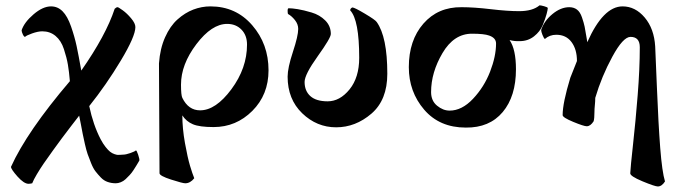

<svg xmlns="http://www.w3.org/2000/svg" viewBox="-20 -462 2516 707"><path d="M493.2 128.9Q493.2 128.9 489.3 135.7Q485.4 142.6 481.4 148.9Q477.5 155.3 471.2 165Q464.8 174.8 457.5 182.6Q450.2 190.4 442.4 197.8Q434.6 205.1 424.8 209Q415 212.9 406.2 212.9Q390.6 212.9 376.5 208Q362.3 203.1 351.6 191.9Q340.8 180.7 332 169.4Q323.2 158.2 315.4 138.7Q307.6 119.1 302.7 105.5Q297.9 91.8 292.5 67.9Q287.1 43.9 284.7 31.7Q282.2 19.5 277.8 -4.4Q273.4 -28.3 271.5 -36.1Q266.6 -30.3 243.2 0.5Q219.7 31.2 208 46.9Q196.3 62.5 174.8 92.3Q153.3 122.1 140.6 140.6Q127.9 159.2 115.7 179.7Q103.5 200.2 98.6 212.9Q90.8 214.8 85 214.8Q68.4 214.8 44.4 188Q20.5 161.1 20.5 152.3Q79.1 22.5 237.3 -163.1Q234.4 -198.2 230 -224.1Q225.6 -250 215.3 -281.2Q205.1 -312.5 184.6 -329.6Q164.1 -346.7 135.7 -346.7Q120.1 -346.7 98.1 -338.9Q76.2 -331.1 72.3 -326.2Q68.4 -326.2 64 -335.4Q59.6 -344.7 59.6 -350.6Q69.3 -379.9 103.5 -409.2Q137.7 -438.5 168 -438.5Q192.4 -438.5 210.4 -420.4Q228.5 -402.3 241.7 -364.3Q254.9 -326.2 262.2 -292Q269.5 -257.8 279.3 -202.1Q370.1 -332 402.3 -429.7Q408.2 -435.5 413.1 -435.5Q416 -435.5 431.6 -424.3Q447.3 -413.1 462.9 -394.5Q478.5 -376 478.5 -362.3Q478.5 -328.1 424.8 -238.8Q371.1 -149.4 308.6 -71.3Q323.2 -2 350.6 50.8Q359.4 67.4 368.7 79.1Q377.9 90.8 385.3 96.7Q392.6 102.5 401.4 105.5Q410.2 108.4 414.1 108.4Q418 108.4 425.3 107.9Q432.6 107.4 433.6 107.4Q443.4 107.4 460 101.6Q476.6 95.7 480.5 91.8Q483.4 91.8 488.8 107.9Q494.1 124 493.2 128.9Z M695.3 194.3Q680.7 212.9 662.1 212.9Q652.3 212.9 609.9 199.2Q567.4 185.5 567.4 175.8L565.4 -228.5Q569.3 -283.2 587.9 -324.7Q606.4 -366.2 633.8 -390.6Q661.1 -415 691.9 -426.8Q722.7 -438.5 754.9 -438.5Q848.6 -438.5 908.7 -369.1Q968.8 -299.8 968.8 -203.1Q968.8 -113.3 909.2 -53.7Q849.6 5.9 766.6 5.9Q714.8 5.9 690.4 -4.4Q666 -14.6 651.4 -37.1Q651.4 10.7 661.1 64.9Q670.9 119.1 679.7 148.4Q688.5 177.7 695.3 194.3ZM716.8 -55.7Q774.4 -55.7 832 -133.3Q889.6 -210.9 889.6 -297.9Q889.6 -332 869.1 -353Q848.6 -374 816.4 -374Q759.8 -374 703.1 -299.3Q646.5 -224.6 646.5 -150.4Q646.5 -111.3 651.4 -101.6Q673.8 -55.7 716.8 -55.7Z M1041 -410.2Q1039.1 -412.1 1039.1 -421.9Q1039.1 -431.6 1043 -431.6Q1055.7 -431.6 1076.7 -428.2Q1097.7 -424.8 1127.4 -416Q1157.2 -407.2 1177.7 -386.7Q1198.2 -366.2 1198.2 -336.9Q1198.2 -322.3 1149.9 -254.9Q1101.6 -187.5 1101.6 -160.2Q1101.6 -127 1123 -107.9Q1144.5 -88.9 1186.5 -88.9Q1231.4 -88.9 1267.1 -132.8Q1302.7 -176.8 1302.7 -249Q1302.7 -388.7 1269.5 -423.8Q1269.5 -430.7 1277.3 -434.6Q1285.2 -434.6 1323.7 -411.6Q1362.3 -388.7 1367.2 -380.9Q1406.2 -326.2 1406.2 -190.4Q1406.2 -93.8 1347.7 -43.5Q1289.1 6.8 1217.8 6.8Q1146.5 6.8 1092.8 -44.9Q1039.1 -96.7 1039.1 -179.7Q1039.1 -211.9 1058.6 -271Q1078.1 -330.1 1078.1 -355.5Q1078.1 -373 1065.9 -388.2Q1053.7 -403.3 1041 -410.2Z M1893.6 -310.5Q1875 -309.6 1856.4 -314.5Q1879.9 -280.3 1879.9 -207Q1879.9 -107.4 1831.1 -49.3Q1782.2 8.8 1695.3 7.8Q1598.6 7.8 1542 -58.1Q1485.4 -124 1485.4 -214.8Q1485.4 -313.5 1539.1 -375Q1592.8 -436.5 1679.7 -435.5Q1725.6 -435.5 1787.1 -428.2Q1848.6 -420.9 1891.6 -420.9Q1941.4 -420.9 1966.8 -442.4Q1971.7 -442.4 1983.9 -439Q1996.1 -435.5 1997.1 -432.6Q1997.1 -426.8 1992.7 -410.2Q1988.3 -393.6 1978.5 -369.6Q1968.8 -345.7 1946.3 -328.1Q1923.8 -310.5 1893.6 -310.5ZM1717.8 -337.9Q1651.4 -337.9 1609.4 -266.6Q1567.4 -195.3 1567.4 -123Q1567.4 -90.8 1589.4 -72.8Q1611.3 -54.7 1635.7 -54.7Q1680.7 -54.7 1721.7 -98.1Q1762.7 -141.6 1784.7 -198.2Q1806.6 -254.9 1806.6 -301.8Q1806.6 -322.3 1781.2 -331.1Q1762.7 -337.9 1717.8 -337.9Z M1986.3 -318.4Q1982.4 -321.3 1977.5 -333.5Q1972.7 -345.7 1972.7 -351.6Q1983.4 -384.8 2014.2 -410.2Q2044.9 -435.5 2076.2 -435.5Q2092.8 -435.5 2104.5 -426.8Q2116.2 -418 2123 -397.9Q2129.9 -377.9 2132.8 -363.8Q2135.7 -349.6 2140.6 -319.3Q2141.6 -310.5 2142.6 -306.6Q2201.2 -438.5 2272.5 -438.5Q2319.3 -438.5 2354 -397.5Q2388.7 -356.4 2392.6 -291Q2393.6 -275.4 2398.9 -140.6Q2404.3 -5.9 2411.1 82.5Q2418 170.9 2428.7 206.1Q2417 224.6 2402.3 224.6Q2391.6 224.6 2345.7 205.6Q2299.8 186.5 2300.8 175.8Q2301.8 153.3 2311 69.8Q2320.3 -13.7 2328.1 -111.3Q2335.9 -209 2335.9 -288.1Q2335.9 -326.2 2301.8 -326.2Q2274.4 -326.2 2234.9 -253.4Q2195.3 -180.7 2171.9 -101.6Q2171.9 -88.9 2170.4 -74.7Q2168.9 -60.5 2168.9 -48.8Q2168.9 -26.4 2166 -15.6Q2154.3 2.9 2140.6 2.9Q2129.9 2.9 2090.8 -13.2Q2051.8 -29.3 2051.8 -38.1Q2051.8 -83 2080.1 -175.8L2104.5 -237.3Q2104.5 -280.3 2084.5 -307.1Q2064.5 -334 2028.3 -334Q2003.9 -334 1986.3 -318.4Z"/></svg>

Font: Crimson
Style: Bold
Weight: 700
Version: Version 0.8 ; ttfautohint (v1.00) -l 8 -r 50 -G 200 -x 14 -D